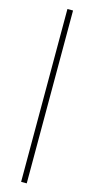

<svg xmlns="http://www.w3.org/2000/svg" viewBox="-150 -805 526 1073"><g transform="rotate(15 113.0 -268.0)"><path d="M97 232.5V-767.5H129.5V232.5Z"/></g></svg>

Font: Newsreader Display Light
Style: Regular
Weight: 300
Designer: Hugues Gentile
Foundry: Production Type
Version: Version 1.001